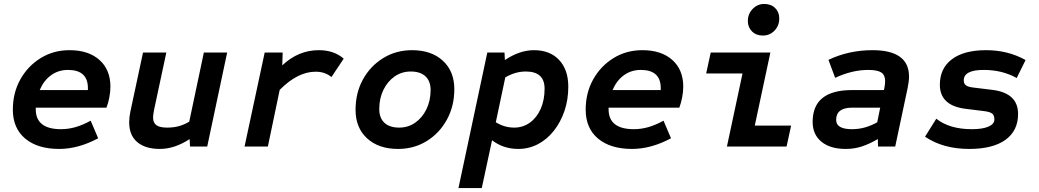

<svg xmlns="http://www.w3.org/2000/svg" viewBox="-20 -742 5260 972"><path d="M280 12Q170 12 107.5 -40.5Q45 -93 45 -187Q45 -272 83 -340Q121 -408 186 -448Q251 -488 332 -488Q428 -488 483.5 -438.5Q539 -389 539 -303Q539 -278 533.5 -249Q528 -220 519 -197H161V-189Q161 -88 289 -88Q326 -88 362.5 -98.5Q399 -109 439 -131L477 -42Q376 12 280 12ZM181 -286H425V-296Q425 -388 324 -388Q276 -388 239 -361.5Q202 -335 181 -286Z M789 12Q716 12 675 -22.5Q634 -57 634 -123Q634 -149 640 -177L704 -476H822L760 -186Q757 -172 756 -162Q755 -152 755 -146Q755 -121 771.5 -108.5Q788 -96 826 -96Q859 -96 886 -103.5Q913 -111 938 -126L1012 -476H1130L1029 0H942L940 -38Q864 12 789 12Z M1218 0 1320 -476H1411L1409 -411Q1490 -488 1594 -488Q1671 -488 1720 -445L1658 -352Q1625 -379 1578 -379Q1487 -379 1396 -287L1336 0Z M1995 12Q1897 12 1838.5 -41.5Q1780 -95 1780 -186Q1780 -272 1817.5 -340Q1855 -408 1920 -448Q1985 -488 2066 -488Q2164 -488 2222 -434.5Q2280 -381 2280 -291Q2280 -205 2242.5 -136.5Q2205 -68 2140.5 -28Q2076 12 1995 12ZM2001 -96Q2046 -96 2082 -121Q2118 -146 2139 -189.5Q2160 -233 2160 -286Q2160 -331 2134 -355.5Q2108 -380 2059 -380Q2014 -380 1978 -355Q1942 -330 1921 -287Q1900 -244 1900 -190Q1900 -145 1926 -120.5Q1952 -96 2001 -96Z M2301 210 2447 -476H2534L2536 -438Q2611 -488 2683 -488Q2764 -488 2810.5 -438.5Q2857 -389 2857 -303Q2857 -237 2837.5 -180Q2818 -123 2783.5 -79.5Q2749 -36 2703 -12Q2657 12 2604 12Q2528 12 2471 -32L2419 210ZM2583 -96Q2628 -96 2663 -121.5Q2698 -147 2717.5 -191.5Q2737 -236 2737 -293Q2737 -380 2642 -380Q2588 -380 2538 -350L2490 -123Q2534 -96 2583 -96Z M3180 12Q3070 12 3007.5 -40.5Q2945 -93 2945 -187Q2945 -272 2983 -340Q3021 -408 3086 -448Q3151 -488 3232 -488Q3328 -488 3383.5 -438.5Q3439 -389 3439 -303Q3439 -278 3433.5 -249Q3428 -220 3419 -197H3061V-189Q3061 -88 3189 -88Q3226 -88 3262.5 -98.5Q3299 -109 3339 -131L3377 -42Q3276 12 3180 12ZM3081 -286H3325V-296Q3325 -388 3224 -388Q3176 -388 3139 -361.5Q3102 -335 3081 -286Z M3660 0 3739 -370H3555L3578 -476H3880L3801 -106H3985L3962 0ZM3842 -562Q3808 -562 3787 -583Q3766 -604 3766 -635Q3766 -672 3790.5 -697Q3815 -722 3849 -722Q3883 -722 3904 -701.5Q3925 -681 3925 -649Q3925 -612 3901 -587Q3877 -562 3842 -562Z M4262 12Q4183 12 4138.5 -24.5Q4094 -61 4094 -125Q4094 -286 4293 -286H4455L4457 -296Q4459 -306 4460 -315Q4461 -324 4461 -331Q4461 -362 4441.5 -375Q4422 -388 4375 -388Q4294 -388 4208 -348L4174 -439Q4277 -488 4397 -488Q4582 -488 4582 -354Q4582 -341 4580 -327Q4578 -313 4575 -297L4512 0H4425L4424 -38Q4381 -13 4343 -0.5Q4305 12 4262 12ZM4293 -88Q4329 -88 4361 -97.5Q4393 -107 4421 -123L4436 -197H4294Q4213 -197 4213 -135Q4213 -88 4293 -88Z M4887 12Q4754 12 4663 -50L4720 -141Q4787 -88 4900 -88Q4954 -88 4984 -101Q5014 -114 5014 -137Q5014 -157 5004 -166Q4994 -175 4966 -179L4869 -191Q4738 -207 4738 -313Q4738 -396 4799 -442Q4860 -488 4972 -488Q5083 -488 5172 -438L5127 -347Q5054 -388 4960 -388Q4859 -388 4859 -335Q4859 -319 4869.5 -310.5Q4880 -302 4906 -299L5004 -287Q5134 -271 5134 -165Q5134 -80 5070 -34Q5006 12 4887 12Z"/></svg>

Font: Sometype Mono
Style: Bold Italic
Weight: 700
Italic angle: -12°
Monospace: yes
Designer: Ryoichi Tsunekawa
Foundry: Dharma Type
Version: Version 1.000; ttfautohint (v1.8.3)